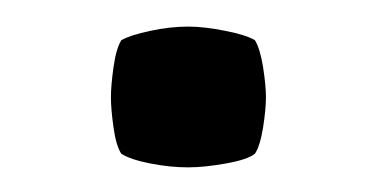

<svg xmlns="http://www.w3.org/2000/svg" viewBox="-20 -122 290 148"><path d="M65.5 -47Q65.5 -56 67.5 -70.2Q69.5 -84.5 73.5 -91Q80.5 -95 95.8 -98.2Q111 -101.5 125 -101.5Q137.5 -101.5 153.8 -98.2Q170 -95 176.5 -91Q180.5 -84.5 182.8 -70.2Q185 -56 185 -47Q185 -38 182.8 -23.8Q180.5 -9.5 176.5 -3.5Q171 1 154.2 4Q137.5 7 125 7Q111 7 95.8 4Q80.5 1 73.5 -3.5Q69.5 -9.5 67.5 -23.8Q65.5 -38 65.5 -47Z"/></svg>

Font: Signika SC Light
Style: Regular
Weight: 300
Designer: Anna Giedryś
Foundry: Anna Giedryś
Version: Version 2.000; ttfautohint (v1.8.3) -l 8 -r 50 -G 200 -x 9 -